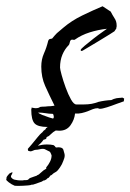

<svg xmlns="http://www.w3.org/2000/svg" viewBox="-62 -428 417 614"><path d="M128 -10Q123 -10 118.5 -10.5Q114 -11 109 -12Q104 -14 99 -15Q94 -16 89 -17L90 -22Q59 -22 48.5 -33.5Q38 -45 38 -77Q38 -80 39 -81V-84Q44 -83 47 -82.5Q50 -82 52 -82Q62 -82 66 -86Q72 -87 78 -87Q84 -87 90 -88Q95 -88 101 -88.5Q107 -89 112 -90V-91Q95 -125 82.5 -153Q70 -181 70 -215Q70 -238 78.5 -257Q87 -276 92 -297Q94 -303 98.5 -303.5Q103 -304 105 -305Q109 -310 112.5 -314Q116 -318 120 -322Q123 -325 126.5 -327.5Q130 -330 133 -333L140 -339Q167 -362 201 -378.5Q235 -395 266 -408L292 -391Q297 -381 304 -370Q311 -360 311 -347V-343Q310 -341 310 -337L304 -328Q304 -328 288.5 -318Q273 -308 252.5 -296Q232 -284 216.5 -274.5Q201 -265 200 -265Q196 -265 196 -268Q196 -271 208.5 -281.5Q221 -292 237 -304.5Q253 -317 266 -326Q279 -335 280 -336Q252 -333 225 -324.5Q198 -316 177 -301Q175 -300 171 -301Q167 -302 165 -300Q162 -298 161 -292Q160 -286 158 -284Q145 -271 137.5 -253Q130 -235 130 -212Q130 -207 135 -188.5Q140 -170 148 -148Q156 -126 165 -110Q174 -94 182 -94H207Q213 -94 219 -94.5Q225 -95 231 -96Q242 -98 252 -102Q273 -107 294 -108Q301 -112 311 -114Q316 -115 320.5 -115Q325 -115 329 -116L335 -113L334 -104Q327 -102 311.5 -96Q296 -90 280.5 -85Q265 -80 257 -80L253 -81Q252 -81 252 -82H251Q243 -82 235 -79Q231 -77 226.5 -75.5Q222 -74 218 -72Q210 -69 199.5 -66.5Q189 -64 178 -65Q176 -45 163.5 -27.5Q151 -10 128 -10ZM107 -49Q110 -49 110 -55Q110 -57 109 -60.5Q108 -64 106 -64Q101 -64 95 -64.5Q89 -65 84 -66Q78 -67 72 -67.5Q66 -68 61 -68H60Q62 -65 73 -60.5Q84 -56 95 -52.5Q106 -49 107 -49ZM-15 166Q-25 162 -34 155Q-43 148 -42 146L-41 141Q-42 139 -38 134Q-34 129 -32 127Q-25 123 -23 123Q-22 123 -22 124Q-22 126 -26 133Q-27 134 -27 136Q-27 140 -22 143.5Q-17 147 -13 147Q-8 148 -4.5 148.5Q-1 149 3 149Q6 149 9 149Q12 149 15 148H22Q27 148 29.5 145Q32 142 35 141Q42 138 47.5 136.5Q53 135 55 134Q57 132 59 131.5Q61 131 62 130L77 117Q78 116 81 114.5Q84 113 85 112Q87 110 86 109Q85 108 86 107Q93 99 98 89Q103 79 103 69Q101 63 99 59.5Q97 56 91 54Q88 53 84 50.5Q80 48 76 48H74Q70 48 64 49.5Q58 51 53 51Q49 51 44 53.5Q39 56 35 56Q31 55 29 54.5Q27 54 27 48Q31 44 40 33Q49 22 58 11Q67 0 71 -3Q73 -4 75.5 -7.5Q78 -11 79 -11Q85 -15 84.5 -16.5Q84 -18 91 -22Q95 -25 99 -30Q103 -35 107 -37Q115 -40 120 -40Q129 -40 134 -36.5Q139 -33 137 -31Q136 -30 135 -27Q134 -24 132 -23Q130 -21 128 -21.5Q126 -22 124 -20Q122 -19 123 -17.5Q124 -16 122 -14Q121 -13 114.5 -9.5Q108 -6 103 -1L94 7Q93 8 91 8.5Q89 9 87 11Q86 12 86.5 13Q87 14 85 16Q84 17 80.5 18Q77 19 77 19Q74 24 69 29Q64 34 59 38Q74 34 88 34Q94 34 99.5 34.5Q105 35 109 36Q111 37 113 39Q115 41 116 43Q118 44 120.5 43.5Q123 43 124 43Q138 43 140.5 50.5Q143 58 144 63Q146 70 143.5 78Q141 86 136 97L130 107Q129 108 126 112.5Q123 117 118 121Q115 123 112 124.5Q109 126 106 129Q101 134 101.5 132Q102 130 93 141Q91 141 89.5 142.5Q88 144 86 146Q79 150 79 149Q79 148 71 153L48 161Q43 163 41.5 162.5Q40 162 35 164Q31 165 12 166Q-7 167 -15 166Z"/></svg>

Font: Water Brush
Style: Regular
Weight: 400
Designer: Robert E. Leuschke
Foundry: Robert E. Leuschke
Version: Version 1.010; ttfautohint (v1.8.4.7-5d5b)